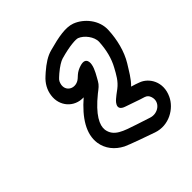

<svg xmlns="http://www.w3.org/2000/svg" viewBox="-140 -794 658 658"><g transform="rotate(-45 189.5 -465.0)"><path d="M132 -576C134 -587 137 -593 145 -600L155 -609C174 -625 189 -634 199 -637C248 -651 278 -652 286 -649C307 -641 329 -613 328 -589C326 -552 318 -519 302 -490C290 -468 279 -447 258 -431C245 -421 236 -415 231 -410C231 -410 194 -381 236 -368C258 -361 283 -351 304 -345C313 -342 318 -337 321 -328C332 -296 298 -271 267 -282C263 -283 246 -289 218 -298C170 -314 135 -324 129 -362C126 -386 142 -420 200 -467C213 -477 223 -484 230 -497C237 -510 252 -533 255 -552C255 -552 263 -588 225 -576C215 -573 205 -568 197 -561L187 -552C163 -531 128 -545 132 -576ZM156 -492C103 -446 72 -398 79 -349C84 -316 105 -290 136 -274C147 -268 232 -238 244 -234C296 -216 347 -247 365 -286C389 -337 361 -381 327 -393C320 -396 307 -400 297 -403C316 -421 330 -447 344 -469C366 -505 377 -551 379 -594C382 -641 347 -682 309 -696C281 -706 243 -699 192 -685C169 -679 148 -665 125 -645L115 -636C97 -620 85 -599 82 -576C75 -529 109 -490 156 -492Z"/></g></svg>

Font: AppleStorm
Style: XbdOutIta
Weight: 800
Foundry: Cannot Into Space Fonts
Version: Version 1.01